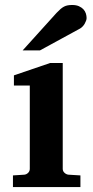

<svg xmlns="http://www.w3.org/2000/svg" viewBox="-20 -754 373 774"><path d="M32.2 0V-46.9L78.1 -49.8Q86.9 -50.8 93.5 -57.4Q100.1 -64 100.1 -73.2V-409.2H36.1V-450.2L182.1 -500H232.9V-73.2Q232.9 -64 240 -57.4Q247.1 -50.8 255.9 -49.8L304.2 -46.9V0ZM329.1 -681.2Q329.1 -676.3 326.9 -670.2Q324.7 -664.1 321.3 -658.2Q317.9 -652.3 313 -647.2Q308.1 -642.1 303.2 -639.2L141.1 -550.8H71.3L208 -702.1Q216.8 -711.4 223.9 -717.5Q231 -723.6 238 -727.3Q245.1 -731 252.9 -732.4Q260.7 -733.9 271 -733.9Q287.1 -733.9 298.1 -729Q309.1 -724.1 316.2 -716.6Q323.2 -709 326.2 -699.5Q329.1 -689.9 329.1 -681.2Z"/></svg>

Font: Charis SIL Phon
Style: Bold
Weight: 700
Foundry: SIL International
Version: Version 5.000